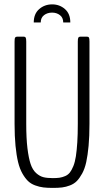

<svg xmlns="http://www.w3.org/2000/svg" viewBox="-20 -874 488 900"><path d="M138.2 -768.6Q138.2 -809.1 163.6 -831.3Q189 -853.5 224.6 -853.5Q259.3 -853.5 284.4 -831.5Q309.6 -809.6 309.6 -768.6H276.4Q276.4 -791 261 -803Q245.6 -814.9 224.1 -814.9Q202.1 -814.9 186.5 -803Q170.9 -791 170.9 -768.6ZM228 6.8Q202.1 6.8 183.6 4.6Q165 2.4 145 -4.9Q125 -12.2 111.3 -25.4Q97.7 -38.6 85 -60.8Q72.3 -83 64.7 -114.5Q57.1 -146 52.7 -190.7Q48.3 -235.4 48.3 -293V-679.2Q48.3 -693.8 51 -698Q53.7 -702.1 60.1 -702.1H91.8Q97.7 -702.1 100.3 -698Q103 -693.8 103 -679.2V-293.9Q103 -226.1 108.6 -179.4Q114.3 -132.8 123.5 -105.2Q132.8 -77.6 149.4 -62.7Q166 -47.9 183.3 -43.5Q200.7 -39.1 227.5 -39.1Q246.6 -39.1 259.5 -41Q272.5 -43 285.9 -48.8Q299.3 -54.7 307.9 -65.9Q316.4 -77.1 324 -95.7Q331.5 -114.3 335.7 -141.4Q339.8 -168.5 342.3 -206.3Q344.7 -244.1 344.7 -293.9V-679.2Q344.7 -693.8 347.4 -698Q350.1 -702.1 356.4 -702.1H388.2Q394.5 -702.1 397 -698Q399.4 -693.8 399.4 -679.2V-293Q399.4 -235.4 395.3 -190.7Q391.1 -146 384.3 -114.5Q377.4 -83 365.2 -60.8Q353 -38.6 340.1 -25.4Q327.1 -12.2 308.1 -4.9Q289.1 2.4 271.2 4.6Q253.4 6.8 228 6.8Z"/></svg>

Font: BenchNine Light
Style: Regular
Weight: 300
Version: Version 1 ; ttfautohint (v0.92.18-e454-dirty) -l 8 -r 50 -G 